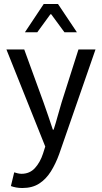

<svg xmlns="http://www.w3.org/2000/svg" viewBox="-20 -735 511 963"><path d="M92.3 208Q75.2 208 60.8 205.3Q46.4 202.6 34.7 198.2L51.3 129.4Q58.6 131.8 68.8 134.3Q79.1 136.7 87.9 136.7Q128.9 136.7 155.3 107.9Q181.6 79.1 195.8 35.2L207 0L12.2 -486.8H101.6L198.2 -221.7Q209.5 -189.9 221.7 -154.3Q233.9 -118.7 245.1 -84.5H249Q259.8 -117.7 269.5 -153.6Q279.3 -189.5 289.1 -221.7L373.5 -486.8H459L276.9 37.6Q259.3 86.4 235.1 125Q210.9 163.6 176.5 185.8Q142.1 208 92.3 208ZM105 -573.2 199.2 -714.8H271L365.7 -573.2H303.2L236.8 -663.6H232.9L167 -573.2Z"/></svg>

Font: Varta Medium
Style: Regular
Weight: 500
Designer: Joana Correia, Viktoriya Grabowska, Eben Sorkin
Foundry: Sorkin Type Co.
Version: Version 1.004